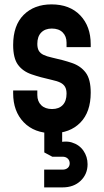

<svg xmlns="http://www.w3.org/2000/svg" viewBox="-20 -580 461 854"><path d="M213.5 12.5Q132.5 12.5 85.5 -36.2Q38.5 -85 38.5 -165V-177.5H146V-157.5Q146 -129 163.5 -112Q181 -95 211.5 -95Q242 -95 259 -112.8Q276 -130.5 276 -163.5Q276 -182.5 269.2 -194Q262.5 -205.5 248.5 -212.5Q234.5 -219.5 211 -224.5Q159 -236 120 -249.5Q81 -263 59.8 -292.2Q38.5 -321.5 38.5 -380Q38.5 -467 85.2 -513.8Q132 -560.5 209 -560.5Q290 -560.5 336.8 -511.8Q383.5 -463 383.5 -383V-370.5H276V-390.5Q276 -418.5 258.8 -435.8Q241.5 -453 210.5 -453Q180.5 -453 163.2 -435.2Q146 -417.5 146 -385Q146 -366 152.5 -354.5Q159 -343 173.5 -336Q188 -329 211 -324Q261.5 -313 300.2 -299.8Q339 -286.5 361.2 -257Q383.5 -227.5 383.5 -168Q383.5 -81.5 337.2 -34.5Q291 12.5 213.5 12.5ZM176.5 253.5V174.5H258Q272.5 174.5 281.2 167Q290 159.5 290 146.5Q290 133.5 281.2 125.2Q272.5 117 258 117H212.5L177 98V-21H256.5V76.5L220.5 60Q266 43.5 299.2 53.5Q332.5 63.5 351 90.2Q369.5 117 369.5 150.5Q369.5 194.5 338.8 224Q308 253.5 258 253.5Z"/></svg>

Font: Mohave SemiBold
Style: Regular
Weight: 600
Designer: Gumpita Rahayu
Foundry: Tokotype
Version: Version 2.003